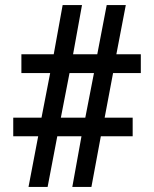

<svg xmlns="http://www.w3.org/2000/svg" viewBox="-20 -734 604 754"><path d="M92 0 130 -199H32V-272H143L177 -447H64V-521H191L226 -714H302L267 -521H362L399 -714H474L437 -521H533V-447H424L391 -272H501V-199H376L339 0H264L300 -199H205L167 0ZM219 -272H315L349 -447H253Z"/></svg>

Font: Noto Serif Armenian ExtraBold
Style: Regular
Weight: 800
Version: Version 2.007